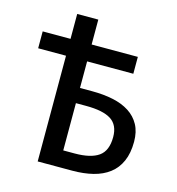

<svg xmlns="http://www.w3.org/2000/svg" viewBox="-105 -789 809 879"><g transform="rotate(15 300.0 -349.5)"><path d="M153 0V-501H21V-581H153V-699H253V-581H472V-501H253V-375H311Q365 -375 410 -365.5Q455 -356 487.5 -335Q520 -314 538 -281Q556 -248 556 -201Q556 -147 539 -108.5Q522 -70 490.5 -46Q459 -22 415 -11Q371 0 317 0ZM253 -79H307Q383 -79 420.5 -105.5Q458 -132 458 -197Q458 -254 420 -278.5Q382 -303 301 -303H253Z"/></g></svg>

Font: SauceCodePro Nerd Font Mono
Style: Regular
Weight: 500
Monospace: yes
Designer: Paul D. Hunt, Teo Tuominen
Foundry: Adobe Systems Incorporated
Version: Version 2.030;PS 1.000;hotconv 16.6.51;makeotf.lib2.5.65220;